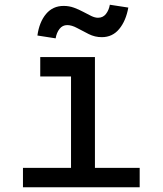

<svg xmlns="http://www.w3.org/2000/svg" viewBox="-20 -791 690 811"><path d="M280 0V-550H381V0ZM77 0V-82H570V0ZM150 -468V-550H330V-468ZM215 -629 138 -641Q146 -698 174.5 -732Q203 -766 249 -766Q272 -766 292.5 -758.5Q313 -751 331.5 -741Q350 -731 365.5 -723.5Q381 -716 394 -716Q415 -716 427.5 -732Q440 -748 444 -771L522 -759Q512 -703 483.5 -668.5Q455 -634 410 -634Q381 -634 355 -647Q329 -660 306 -672.5Q283 -685 264 -685Q244 -685 231.5 -669Q219 -653 215 -629Z"/></svg>

Font: Azeret Mono Thin
Style: Regular
Weight: 400
Version: Version 1.002